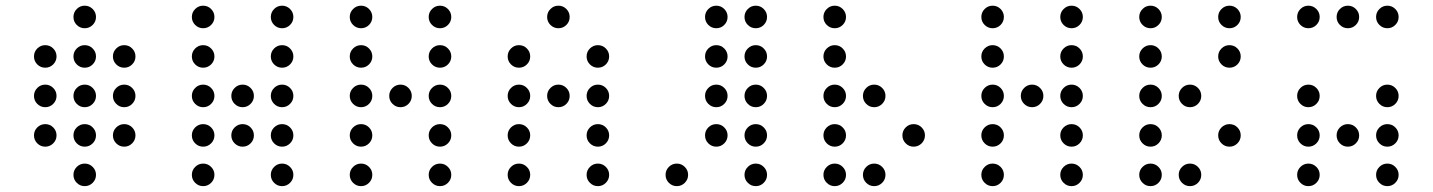

<svg xmlns="http://www.w3.org/2000/svg" viewBox="-20 -674 4962 665"><path d="M312.5 -615.2Q312.5 -599.1 301 -587.6Q289.6 -576.2 273.4 -576.2Q257.3 -576.2 245.8 -587.6Q234.4 -599.1 234.4 -615.2Q234.4 -631.3 245.8 -642.8Q257.3 -654.3 273.4 -654.3Q289.6 -654.3 301 -642.8Q312.5 -631.3 312.5 -615.2ZM175.8 -478.5Q175.8 -462.4 164.3 -450.9Q152.8 -439.5 136.7 -439.5Q120.6 -439.5 109.1 -450.9Q97.7 -462.4 97.7 -478.5Q97.7 -494.6 109.1 -506.1Q120.6 -517.6 136.7 -517.6Q152.8 -517.6 164.3 -506.1Q175.8 -494.6 175.8 -478.5ZM312.5 -478.5Q312.5 -462.4 301 -450.9Q289.6 -439.5 273.4 -439.5Q257.3 -439.5 245.8 -450.9Q234.4 -462.4 234.4 -478.5Q234.4 -494.6 245.8 -506.1Q257.3 -517.6 273.4 -517.6Q289.6 -517.6 301 -506.1Q312.5 -494.6 312.5 -478.5ZM449.2 -478.5Q449.2 -462.4 437.7 -450.9Q426.3 -439.5 410.2 -439.5Q394 -439.5 382.6 -450.9Q371.1 -462.4 371.1 -478.5Q371.1 -494.6 382.6 -506.1Q394 -517.6 410.2 -517.6Q426.3 -517.6 437.7 -506.1Q449.2 -494.6 449.2 -478.5ZM175.8 -341.8Q175.8 -325.7 164.3 -314.2Q152.8 -302.7 136.7 -302.7Q120.6 -302.7 109.1 -314.2Q97.7 -325.7 97.7 -341.8Q97.7 -357.9 109.1 -369.4Q120.6 -380.9 136.7 -380.9Q152.8 -380.9 164.3 -369.4Q175.8 -357.9 175.8 -341.8ZM312.5 -341.8Q312.5 -325.7 301 -314.2Q289.6 -302.7 273.4 -302.7Q257.3 -302.7 245.8 -314.2Q234.4 -325.7 234.4 -341.8Q234.4 -357.9 245.8 -369.4Q257.3 -380.9 273.4 -380.9Q289.6 -380.9 301 -369.4Q312.5 -357.9 312.5 -341.8ZM449.2 -341.8Q449.2 -325.7 437.7 -314.2Q426.3 -302.7 410.2 -302.7Q394 -302.7 382.6 -314.2Q371.1 -325.7 371.1 -341.8Q371.1 -357.9 382.6 -369.4Q394 -380.9 410.2 -380.9Q426.3 -380.9 437.7 -369.4Q449.2 -357.9 449.2 -341.8ZM175.8 -205.1Q175.8 -189 164.3 -177.5Q152.8 -166 136.7 -166Q120.6 -166 109.1 -177.5Q97.7 -189 97.7 -205.1Q97.7 -221.2 109.1 -232.7Q120.6 -244.1 136.7 -244.1Q152.8 -244.1 164.3 -232.7Q175.8 -221.2 175.8 -205.1ZM312.5 -205.1Q312.5 -189 301 -177.5Q289.6 -166 273.4 -166Q257.3 -166 245.8 -177.5Q234.4 -189 234.4 -205.1Q234.4 -221.2 245.8 -232.7Q257.3 -244.1 273.4 -244.1Q289.6 -244.1 301 -232.7Q312.5 -221.2 312.5 -205.1ZM449.2 -205.1Q449.2 -189 437.7 -177.5Q426.3 -166 410.2 -166Q394 -166 382.6 -177.5Q371.1 -189 371.1 -205.1Q371.1 -221.2 382.6 -232.7Q394 -244.1 410.2 -244.1Q426.3 -244.1 437.7 -232.7Q449.2 -221.2 449.2 -205.1ZM312.5 -68.4Q312.5 -52.2 301 -40.8Q289.6 -29.3 273.4 -29.3Q257.3 -29.3 245.8 -40.8Q234.4 -52.2 234.4 -68.4Q234.4 -84.5 245.8 -95.9Q257.3 -107.4 273.4 -107.4Q289.6 -107.4 301 -95.9Q312.5 -84.5 312.5 -68.4Z M722.7 -615.2Q722.7 -599.1 711.2 -587.6Q699.7 -576.2 683.6 -576.2Q667.5 -576.2 656 -587.6Q644.5 -599.1 644.5 -615.2Q644.5 -631.3 656 -642.8Q667.5 -654.3 683.6 -654.3Q699.7 -654.3 711.2 -642.8Q722.7 -631.3 722.7 -615.2ZM996.1 -615.2Q996.1 -599.1 984.6 -587.6Q973.1 -576.2 957 -576.2Q940.9 -576.2 929.4 -587.6Q918 -599.1 918 -615.2Q918 -631.3 929.4 -642.8Q940.9 -654.3 957 -654.3Q973.1 -654.3 984.6 -642.8Q996.1 -631.3 996.1 -615.2ZM722.7 -478.5Q722.7 -462.4 711.2 -450.9Q699.7 -439.5 683.6 -439.5Q667.5 -439.5 656 -450.9Q644.5 -462.4 644.5 -478.5Q644.5 -494.6 656 -506.1Q667.5 -517.6 683.6 -517.6Q699.7 -517.6 711.2 -506.1Q722.7 -494.6 722.7 -478.5ZM996.1 -478.5Q996.1 -462.4 984.6 -450.9Q973.1 -439.5 957 -439.5Q940.9 -439.5 929.4 -450.9Q918 -462.4 918 -478.5Q918 -494.6 929.4 -506.1Q940.9 -517.6 957 -517.6Q973.1 -517.6 984.6 -506.1Q996.1 -494.6 996.1 -478.5ZM722.7 -341.8Q722.7 -325.7 711.2 -314.2Q699.7 -302.7 683.6 -302.7Q667.5 -302.7 656 -314.2Q644.5 -325.7 644.5 -341.8Q644.5 -357.9 656 -369.4Q667.5 -380.9 683.6 -380.9Q699.7 -380.9 711.2 -369.4Q722.7 -357.9 722.7 -341.8ZM859.4 -341.8Q859.4 -325.7 847.9 -314.2Q836.4 -302.7 820.3 -302.7Q804.2 -302.7 792.7 -314.2Q781.2 -325.7 781.2 -341.8Q781.2 -357.9 792.7 -369.4Q804.2 -380.9 820.3 -380.9Q836.4 -380.9 847.9 -369.4Q859.4 -357.9 859.4 -341.8ZM996.1 -341.8Q996.1 -325.7 984.6 -314.2Q973.1 -302.7 957 -302.7Q940.9 -302.7 929.4 -314.2Q918 -325.7 918 -341.8Q918 -357.9 929.4 -369.4Q940.9 -380.9 957 -380.9Q973.1 -380.9 984.6 -369.4Q996.1 -357.9 996.1 -341.8ZM722.7 -205.1Q722.7 -189 711.2 -177.5Q699.7 -166 683.6 -166Q667.5 -166 656 -177.5Q644.5 -189 644.5 -205.1Q644.5 -221.2 656 -232.7Q667.5 -244.1 683.6 -244.1Q699.7 -244.1 711.2 -232.7Q722.7 -221.2 722.7 -205.1ZM859.4 -205.1Q859.4 -189 847.9 -177.5Q836.4 -166 820.3 -166Q804.2 -166 792.7 -177.5Q781.2 -189 781.2 -205.1Q781.2 -221.2 792.7 -232.7Q804.2 -244.1 820.3 -244.1Q836.4 -244.1 847.9 -232.7Q859.4 -221.2 859.4 -205.1ZM996.1 -205.1Q996.1 -189 984.6 -177.5Q973.1 -166 957 -166Q940.9 -166 929.4 -177.5Q918 -189 918 -205.1Q918 -221.2 929.4 -232.7Q940.9 -244.1 957 -244.1Q973.1 -244.1 984.6 -232.7Q996.1 -221.2 996.1 -205.1ZM722.7 -68.4Q722.7 -52.2 711.2 -40.8Q699.7 -29.3 683.6 -29.3Q667.5 -29.3 656 -40.8Q644.5 -52.2 644.5 -68.4Q644.5 -84.5 656 -95.9Q667.5 -107.4 683.6 -107.4Q699.7 -107.4 711.2 -95.9Q722.7 -84.5 722.7 -68.4ZM996.1 -68.4Q996.1 -52.2 984.6 -40.8Q973.1 -29.3 957 -29.3Q940.9 -29.3 929.4 -40.8Q918 -52.2 918 -68.4Q918 -84.5 929.4 -95.9Q940.9 -107.4 957 -107.4Q973.1 -107.4 984.6 -95.9Q996.1 -84.5 996.1 -68.4Z M1269.5 -615.2Q1269.5 -599.1 1258.1 -587.6Q1246.6 -576.2 1230.5 -576.2Q1214.4 -576.2 1202.9 -587.6Q1191.4 -599.1 1191.4 -615.2Q1191.4 -631.3 1202.9 -642.8Q1214.4 -654.3 1230.5 -654.3Q1246.6 -654.3 1258.1 -642.8Q1269.5 -631.3 1269.5 -615.2ZM1543 -615.2Q1543 -599.1 1531.5 -587.6Q1520 -576.2 1503.9 -576.2Q1487.8 -576.2 1476.3 -587.6Q1464.8 -599.1 1464.8 -615.2Q1464.8 -631.3 1476.3 -642.8Q1487.8 -654.3 1503.9 -654.3Q1520 -654.3 1531.5 -642.8Q1543 -631.3 1543 -615.2ZM1269.5 -478.5Q1269.5 -462.4 1258.1 -450.9Q1246.6 -439.5 1230.5 -439.5Q1214.4 -439.5 1202.9 -450.9Q1191.4 -462.4 1191.4 -478.5Q1191.4 -494.6 1202.9 -506.1Q1214.4 -517.6 1230.5 -517.6Q1246.6 -517.6 1258.1 -506.1Q1269.5 -494.6 1269.5 -478.5ZM1543 -478.5Q1543 -462.4 1531.5 -450.9Q1520 -439.5 1503.9 -439.5Q1487.8 -439.5 1476.3 -450.9Q1464.8 -462.4 1464.8 -478.5Q1464.8 -494.6 1476.3 -506.1Q1487.8 -517.6 1503.9 -517.6Q1520 -517.6 1531.5 -506.1Q1543 -494.6 1543 -478.5ZM1269.5 -341.8Q1269.5 -325.7 1258.1 -314.2Q1246.6 -302.7 1230.5 -302.7Q1214.4 -302.7 1202.9 -314.2Q1191.4 -325.7 1191.4 -341.8Q1191.4 -357.9 1202.9 -369.4Q1214.4 -380.9 1230.5 -380.9Q1246.6 -380.9 1258.1 -369.4Q1269.5 -357.9 1269.5 -341.8ZM1406.2 -341.8Q1406.2 -325.7 1394.8 -314.2Q1383.3 -302.7 1367.2 -302.7Q1351.1 -302.7 1339.6 -314.2Q1328.1 -325.7 1328.1 -341.8Q1328.1 -357.9 1339.6 -369.4Q1351.1 -380.9 1367.2 -380.9Q1383.3 -380.9 1394.8 -369.4Q1406.2 -357.9 1406.2 -341.8ZM1543 -341.8Q1543 -325.7 1531.5 -314.2Q1520 -302.7 1503.9 -302.7Q1487.8 -302.7 1476.3 -314.2Q1464.8 -325.7 1464.8 -341.8Q1464.8 -357.9 1476.3 -369.4Q1487.8 -380.9 1503.9 -380.9Q1520 -380.9 1531.5 -369.4Q1543 -357.9 1543 -341.8ZM1269.5 -205.1Q1269.5 -189 1258.1 -177.5Q1246.6 -166 1230.5 -166Q1214.4 -166 1202.9 -177.5Q1191.4 -189 1191.4 -205.1Q1191.4 -221.2 1202.9 -232.7Q1214.4 -244.1 1230.5 -244.1Q1246.6 -244.1 1258.1 -232.7Q1269.5 -221.2 1269.5 -205.1ZM1543 -205.1Q1543 -189 1531.5 -177.5Q1520 -166 1503.9 -166Q1487.8 -166 1476.3 -177.5Q1464.8 -189 1464.8 -205.1Q1464.8 -221.2 1476.3 -232.7Q1487.8 -244.1 1503.9 -244.1Q1520 -244.1 1531.5 -232.7Q1543 -221.2 1543 -205.1ZM1269.5 -68.4Q1269.5 -52.2 1258.1 -40.8Q1246.6 -29.3 1230.5 -29.3Q1214.4 -29.3 1202.9 -40.8Q1191.4 -52.2 1191.4 -68.4Q1191.4 -84.5 1202.9 -95.9Q1214.4 -107.4 1230.5 -107.4Q1246.6 -107.4 1258.1 -95.9Q1269.5 -84.5 1269.5 -68.4ZM1543 -68.4Q1543 -52.2 1531.5 -40.8Q1520 -29.3 1503.9 -29.3Q1487.8 -29.3 1476.3 -40.8Q1464.8 -52.2 1464.8 -68.4Q1464.8 -84.5 1476.3 -95.9Q1487.8 -107.4 1503.9 -107.4Q1520 -107.4 1531.5 -95.9Q1543 -84.5 1543 -68.4Z M1953.1 -615.2Q1953.1 -599.1 1941.7 -587.6Q1930.2 -576.2 1914.1 -576.2Q1897.9 -576.2 1886.5 -587.6Q1875 -599.1 1875 -615.2Q1875 -631.3 1886.5 -642.8Q1897.9 -654.3 1914.1 -654.3Q1930.2 -654.3 1941.7 -642.8Q1953.1 -631.3 1953.1 -615.2ZM1816.4 -478.5Q1816.4 -462.4 1804.9 -450.9Q1793.5 -439.5 1777.3 -439.5Q1761.2 -439.5 1749.8 -450.9Q1738.3 -462.4 1738.3 -478.5Q1738.3 -494.6 1749.8 -506.1Q1761.2 -517.6 1777.3 -517.6Q1793.5 -517.6 1804.9 -506.1Q1816.4 -494.6 1816.4 -478.5ZM2089.8 -478.5Q2089.8 -462.4 2078.4 -450.9Q2066.9 -439.5 2050.8 -439.5Q2034.7 -439.5 2023.2 -450.9Q2011.7 -462.4 2011.7 -478.5Q2011.7 -494.6 2023.2 -506.1Q2034.7 -517.6 2050.8 -517.6Q2066.9 -517.6 2078.4 -506.1Q2089.8 -494.6 2089.8 -478.5ZM1816.4 -341.8Q1816.4 -325.7 1804.9 -314.2Q1793.5 -302.7 1777.3 -302.7Q1761.2 -302.7 1749.8 -314.2Q1738.3 -325.7 1738.3 -341.8Q1738.3 -357.9 1749.8 -369.4Q1761.2 -380.9 1777.3 -380.9Q1793.5 -380.9 1804.9 -369.4Q1816.4 -357.9 1816.4 -341.8ZM1953.1 -341.8Q1953.1 -325.7 1941.7 -314.2Q1930.2 -302.7 1914.1 -302.7Q1897.9 -302.7 1886.5 -314.2Q1875 -325.7 1875 -341.8Q1875 -357.9 1886.5 -369.4Q1897.9 -380.9 1914.1 -380.9Q1930.2 -380.9 1941.7 -369.4Q1953.1 -357.9 1953.1 -341.8ZM2089.8 -341.8Q2089.8 -325.7 2078.4 -314.2Q2066.9 -302.7 2050.8 -302.7Q2034.7 -302.7 2023.2 -314.2Q2011.7 -325.7 2011.7 -341.8Q2011.7 -357.9 2023.2 -369.4Q2034.7 -380.9 2050.8 -380.9Q2066.9 -380.9 2078.4 -369.4Q2089.8 -357.9 2089.8 -341.8ZM1816.4 -205.1Q1816.4 -189 1804.9 -177.5Q1793.5 -166 1777.3 -166Q1761.2 -166 1749.8 -177.5Q1738.3 -189 1738.3 -205.1Q1738.3 -221.2 1749.8 -232.7Q1761.2 -244.1 1777.3 -244.1Q1793.5 -244.1 1804.9 -232.7Q1816.4 -221.2 1816.4 -205.1ZM2089.8 -205.1Q2089.8 -189 2078.4 -177.5Q2066.9 -166 2050.8 -166Q2034.7 -166 2023.2 -177.5Q2011.7 -189 2011.7 -205.1Q2011.7 -221.2 2023.2 -232.7Q2034.7 -244.1 2050.8 -244.1Q2066.9 -244.1 2078.4 -232.7Q2089.8 -221.2 2089.8 -205.1ZM1816.4 -68.4Q1816.4 -52.2 1804.9 -40.8Q1793.5 -29.3 1777.3 -29.3Q1761.2 -29.3 1749.8 -40.8Q1738.3 -52.2 1738.3 -68.4Q1738.3 -84.5 1749.8 -95.9Q1761.2 -107.4 1777.3 -107.4Q1793.5 -107.4 1804.9 -95.9Q1816.4 -84.5 1816.4 -68.4ZM2089.8 -68.4Q2089.8 -52.2 2078.4 -40.8Q2066.9 -29.3 2050.8 -29.3Q2034.7 -29.3 2023.2 -40.8Q2011.7 -52.2 2011.7 -68.4Q2011.7 -84.5 2023.2 -95.9Q2034.7 -107.4 2050.8 -107.4Q2066.9 -107.4 2078.4 -95.9Q2089.8 -84.5 2089.8 -68.4Z M2500 -615.2Q2500 -599.1 2488.5 -587.6Q2477.1 -576.2 2460.9 -576.2Q2444.8 -576.2 2433.3 -587.6Q2421.9 -599.1 2421.9 -615.2Q2421.9 -631.3 2433.3 -642.8Q2444.8 -654.3 2460.9 -654.3Q2477.1 -654.3 2488.5 -642.8Q2500 -631.3 2500 -615.2ZM2636.7 -615.2Q2636.7 -599.1 2625.2 -587.6Q2613.8 -576.2 2597.7 -576.2Q2581.5 -576.2 2570.1 -587.6Q2558.6 -599.1 2558.6 -615.2Q2558.6 -631.3 2570.1 -642.8Q2581.5 -654.3 2597.7 -654.3Q2613.8 -654.3 2625.2 -642.8Q2636.7 -631.3 2636.7 -615.2ZM2500 -478.5Q2500 -462.4 2488.5 -450.9Q2477.1 -439.5 2460.9 -439.5Q2444.8 -439.5 2433.3 -450.9Q2421.9 -462.4 2421.9 -478.5Q2421.9 -494.6 2433.3 -506.1Q2444.8 -517.6 2460.9 -517.6Q2477.1 -517.6 2488.5 -506.1Q2500 -494.6 2500 -478.5ZM2636.7 -478.5Q2636.7 -462.4 2625.2 -450.9Q2613.8 -439.5 2597.7 -439.5Q2581.5 -439.5 2570.1 -450.9Q2558.6 -462.4 2558.6 -478.5Q2558.6 -494.6 2570.1 -506.1Q2581.5 -517.6 2597.7 -517.6Q2613.8 -517.6 2625.2 -506.1Q2636.7 -494.6 2636.7 -478.5ZM2500 -341.8Q2500 -325.7 2488.5 -314.2Q2477.1 -302.7 2460.9 -302.7Q2444.8 -302.7 2433.3 -314.2Q2421.9 -325.7 2421.9 -341.8Q2421.9 -357.9 2433.3 -369.4Q2444.8 -380.9 2460.9 -380.9Q2477.1 -380.9 2488.5 -369.4Q2500 -357.9 2500 -341.8ZM2636.7 -341.8Q2636.7 -325.7 2625.2 -314.2Q2613.8 -302.7 2597.7 -302.7Q2581.5 -302.7 2570.1 -314.2Q2558.6 -325.7 2558.6 -341.8Q2558.6 -357.9 2570.1 -369.4Q2581.5 -380.9 2597.7 -380.9Q2613.8 -380.9 2625.2 -369.4Q2636.7 -357.9 2636.7 -341.8ZM2500 -205.1Q2500 -189 2488.5 -177.5Q2477.1 -166 2460.9 -166Q2444.8 -166 2433.3 -177.5Q2421.9 -189 2421.9 -205.1Q2421.9 -221.2 2433.3 -232.7Q2444.8 -244.1 2460.9 -244.1Q2477.1 -244.1 2488.5 -232.7Q2500 -221.2 2500 -205.1ZM2636.7 -205.1Q2636.7 -189 2625.2 -177.5Q2613.8 -166 2597.7 -166Q2581.5 -166 2570.1 -177.5Q2558.6 -189 2558.6 -205.1Q2558.6 -221.2 2570.1 -232.7Q2581.5 -244.1 2597.7 -244.1Q2613.8 -244.1 2625.2 -232.7Q2636.7 -221.2 2636.7 -205.1ZM2363.3 -68.4Q2363.3 -52.2 2351.8 -40.8Q2340.3 -29.3 2324.2 -29.3Q2308.1 -29.3 2296.6 -40.8Q2285.2 -52.2 2285.2 -68.4Q2285.2 -84.5 2296.6 -95.9Q2308.1 -107.4 2324.2 -107.4Q2340.3 -107.4 2351.8 -95.9Q2363.3 -84.5 2363.3 -68.4ZM2636.7 -68.4Q2636.7 -52.2 2625.2 -40.8Q2613.8 -29.3 2597.7 -29.3Q2581.5 -29.3 2570.1 -40.8Q2558.6 -52.2 2558.6 -68.4Q2558.6 -84.5 2570.1 -95.9Q2581.5 -107.4 2597.7 -107.4Q2613.8 -107.4 2625.2 -95.9Q2636.7 -84.5 2636.7 -68.4Z M2910.2 -615.2Q2910.2 -599.1 2898.7 -587.6Q2887.2 -576.2 2871.1 -576.2Q2855 -576.2 2843.5 -587.6Q2832 -599.1 2832 -615.2Q2832 -631.3 2843.5 -642.8Q2855 -654.3 2871.1 -654.3Q2887.2 -654.3 2898.7 -642.8Q2910.2 -631.3 2910.2 -615.2ZM2910.2 -478.5Q2910.2 -462.4 2898.7 -450.9Q2887.2 -439.5 2871.1 -439.5Q2855 -439.5 2843.5 -450.9Q2832 -462.4 2832 -478.5Q2832 -494.6 2843.5 -506.1Q2855 -517.6 2871.1 -517.6Q2887.2 -517.6 2898.7 -506.1Q2910.2 -494.6 2910.2 -478.5ZM2910.2 -341.8Q2910.2 -325.7 2898.7 -314.2Q2887.2 -302.7 2871.1 -302.7Q2855 -302.7 2843.5 -314.2Q2832 -325.7 2832 -341.8Q2832 -357.9 2843.5 -369.4Q2855 -380.9 2871.1 -380.9Q2887.2 -380.9 2898.7 -369.4Q2910.2 -357.9 2910.2 -341.8ZM3046.9 -341.8Q3046.9 -325.7 3035.4 -314.2Q3023.9 -302.7 3007.8 -302.7Q2991.7 -302.7 2980.2 -314.2Q2968.8 -325.7 2968.8 -341.8Q2968.8 -357.9 2980.2 -369.4Q2991.7 -380.9 3007.8 -380.9Q3023.9 -380.9 3035.4 -369.4Q3046.9 -357.9 3046.9 -341.8ZM2910.2 -205.1Q2910.2 -189 2898.7 -177.5Q2887.2 -166 2871.1 -166Q2855 -166 2843.5 -177.5Q2832 -189 2832 -205.1Q2832 -221.2 2843.5 -232.7Q2855 -244.1 2871.1 -244.1Q2887.2 -244.1 2898.7 -232.7Q2910.2 -221.2 2910.2 -205.1ZM3183.6 -205.1Q3183.6 -189 3172.1 -177.5Q3160.6 -166 3144.5 -166Q3128.4 -166 3116.9 -177.5Q3105.5 -189 3105.5 -205.1Q3105.5 -221.2 3116.9 -232.7Q3128.4 -244.1 3144.5 -244.1Q3160.6 -244.1 3172.1 -232.7Q3183.6 -221.2 3183.6 -205.1ZM2910.2 -68.4Q2910.2 -52.2 2898.7 -40.8Q2887.2 -29.3 2871.1 -29.3Q2855 -29.3 2843.5 -40.8Q2832 -52.2 2832 -68.4Q2832 -84.5 2843.5 -95.9Q2855 -107.4 2871.1 -107.4Q2887.2 -107.4 2898.7 -95.9Q2910.2 -84.5 2910.2 -68.4ZM3046.9 -68.4Q3046.9 -52.2 3035.4 -40.8Q3023.9 -29.3 3007.8 -29.3Q2991.7 -29.3 2980.2 -40.8Q2968.8 -52.2 2968.8 -68.4Q2968.8 -84.5 2980.2 -95.9Q2991.7 -107.4 3007.8 -107.4Q3023.9 -107.4 3035.4 -95.9Q3046.9 -84.5 3046.9 -68.4Z M3457 -615.2Q3457 -599.1 3445.6 -587.6Q3434.1 -576.2 3418 -576.2Q3401.9 -576.2 3390.4 -587.6Q3378.9 -599.1 3378.9 -615.2Q3378.9 -631.3 3390.4 -642.8Q3401.9 -654.3 3418 -654.3Q3434.1 -654.3 3445.6 -642.8Q3457 -631.3 3457 -615.2ZM3730.5 -615.2Q3730.5 -599.1 3719 -587.6Q3707.5 -576.2 3691.4 -576.2Q3675.3 -576.2 3663.8 -587.6Q3652.3 -599.1 3652.3 -615.2Q3652.3 -631.3 3663.8 -642.8Q3675.3 -654.3 3691.4 -654.3Q3707.5 -654.3 3719 -642.8Q3730.5 -631.3 3730.5 -615.2ZM3457 -478.5Q3457 -462.4 3445.6 -450.9Q3434.1 -439.5 3418 -439.5Q3401.9 -439.5 3390.4 -450.9Q3378.9 -462.4 3378.9 -478.5Q3378.9 -494.6 3390.4 -506.1Q3401.9 -517.6 3418 -517.6Q3434.1 -517.6 3445.6 -506.1Q3457 -494.6 3457 -478.5ZM3730.5 -478.5Q3730.5 -462.4 3719 -450.9Q3707.5 -439.5 3691.4 -439.5Q3675.3 -439.5 3663.8 -450.9Q3652.3 -462.4 3652.3 -478.5Q3652.3 -494.6 3663.8 -506.1Q3675.3 -517.6 3691.4 -517.6Q3707.5 -517.6 3719 -506.1Q3730.5 -494.6 3730.5 -478.5ZM3457 -341.8Q3457 -325.7 3445.6 -314.2Q3434.1 -302.7 3418 -302.7Q3401.9 -302.7 3390.4 -314.2Q3378.9 -325.7 3378.9 -341.8Q3378.9 -357.9 3390.4 -369.4Q3401.9 -380.9 3418 -380.9Q3434.1 -380.9 3445.6 -369.4Q3457 -357.9 3457 -341.8ZM3593.8 -341.8Q3593.8 -325.7 3582.3 -314.2Q3570.8 -302.7 3554.7 -302.7Q3538.6 -302.7 3527.1 -314.2Q3515.6 -325.7 3515.6 -341.8Q3515.6 -357.9 3527.1 -369.4Q3538.6 -380.9 3554.7 -380.9Q3570.8 -380.9 3582.3 -369.4Q3593.8 -357.9 3593.8 -341.8ZM3730.5 -341.8Q3730.5 -325.7 3719 -314.2Q3707.5 -302.7 3691.4 -302.7Q3675.3 -302.7 3663.8 -314.2Q3652.3 -325.7 3652.3 -341.8Q3652.3 -357.9 3663.8 -369.4Q3675.3 -380.9 3691.4 -380.9Q3707.5 -380.9 3719 -369.4Q3730.5 -357.9 3730.5 -341.8ZM3457 -205.1Q3457 -189 3445.6 -177.5Q3434.1 -166 3418 -166Q3401.9 -166 3390.4 -177.5Q3378.9 -189 3378.9 -205.1Q3378.9 -221.2 3390.4 -232.7Q3401.9 -244.1 3418 -244.1Q3434.1 -244.1 3445.6 -232.7Q3457 -221.2 3457 -205.1ZM3730.5 -205.1Q3730.5 -189 3719 -177.5Q3707.5 -166 3691.4 -166Q3675.3 -166 3663.8 -177.5Q3652.3 -189 3652.3 -205.1Q3652.3 -221.2 3663.8 -232.7Q3675.3 -244.1 3691.4 -244.1Q3707.5 -244.1 3719 -232.7Q3730.5 -221.2 3730.5 -205.1ZM3457 -68.4Q3457 -52.2 3445.6 -40.8Q3434.1 -29.3 3418 -29.3Q3401.9 -29.3 3390.4 -40.8Q3378.9 -52.2 3378.9 -68.4Q3378.9 -84.5 3390.4 -95.9Q3401.9 -107.4 3418 -107.4Q3434.1 -107.4 3445.6 -95.9Q3457 -84.5 3457 -68.4ZM3730.5 -68.4Q3730.5 -52.2 3719 -40.8Q3707.5 -29.3 3691.4 -29.3Q3675.3 -29.3 3663.8 -40.8Q3652.3 -52.2 3652.3 -68.4Q3652.3 -84.5 3663.8 -95.9Q3675.3 -107.4 3691.4 -107.4Q3707.5 -107.4 3719 -95.9Q3730.5 -84.5 3730.5 -68.4Z M4003.9 -615.2Q4003.9 -599.1 3992.4 -587.6Q3981 -576.2 3964.8 -576.2Q3948.7 -576.2 3937.3 -587.6Q3925.8 -599.1 3925.8 -615.2Q3925.8 -631.3 3937.3 -642.8Q3948.7 -654.3 3964.8 -654.3Q3981 -654.3 3992.4 -642.8Q4003.9 -631.3 4003.9 -615.2ZM4003.9 -478.5Q4003.9 -462.4 3992.4 -450.9Q3981 -439.5 3964.8 -439.5Q3948.7 -439.5 3937.3 -450.9Q3925.8 -462.4 3925.8 -478.5Q3925.8 -494.6 3937.3 -506.1Q3948.7 -517.6 3964.8 -517.6Q3981 -517.6 3992.4 -506.1Q4003.9 -494.6 4003.9 -478.5ZM4003.9 -341.8Q4003.9 -325.7 3992.4 -314.2Q3981 -302.7 3964.8 -302.7Q3948.7 -302.7 3937.3 -314.2Q3925.8 -325.7 3925.8 -341.8Q3925.8 -357.9 3937.3 -369.4Q3948.7 -380.9 3964.8 -380.9Q3981 -380.9 3992.4 -369.4Q4003.9 -357.9 4003.9 -341.8ZM4140.6 -341.8Q4140.6 -325.7 4129.2 -314.2Q4117.7 -302.7 4101.6 -302.7Q4085.4 -302.7 4074 -314.2Q4062.5 -325.7 4062.5 -341.8Q4062.5 -357.9 4074 -369.4Q4085.4 -380.9 4101.6 -380.9Q4117.7 -380.9 4129.2 -369.4Q4140.6 -357.9 4140.6 -341.8ZM4003.9 -205.1Q4003.9 -189 3992.4 -177.5Q3981 -166 3964.8 -166Q3948.7 -166 3937.3 -177.5Q3925.8 -189 3925.8 -205.1Q3925.8 -221.2 3937.3 -232.7Q3948.7 -244.1 3964.8 -244.1Q3981 -244.1 3992.4 -232.7Q4003.9 -221.2 4003.9 -205.1ZM4277.3 -205.1Q4277.3 -189 4265.9 -177.5Q4254.4 -166 4238.3 -166Q4222.2 -166 4210.7 -177.5Q4199.2 -189 4199.2 -205.1Q4199.2 -221.2 4210.7 -232.7Q4222.2 -244.1 4238.3 -244.1Q4254.4 -244.1 4265.9 -232.7Q4277.3 -221.2 4277.3 -205.1ZM4003.9 -68.4Q4003.9 -52.2 3992.4 -40.8Q3981 -29.3 3964.8 -29.3Q3948.7 -29.3 3937.3 -40.8Q3925.8 -52.2 3925.8 -68.4Q3925.8 -84.5 3937.3 -95.9Q3948.7 -107.4 3964.8 -107.4Q3981 -107.4 3992.4 -95.9Q4003.9 -84.5 4003.9 -68.4ZM4140.6 -68.4Q4140.6 -52.2 4129.2 -40.8Q4117.7 -29.3 4101.6 -29.3Q4085.4 -29.3 4074 -40.8Q4062.5 -52.2 4062.5 -68.4Q4062.5 -84.5 4074 -95.9Q4085.4 -107.4 4101.6 -107.4Q4117.7 -107.4 4129.2 -95.9Q4140.6 -84.5 4140.6 -68.4ZM4277.3 -615.2Q4277.3 -599.1 4265.9 -587.6Q4254.4 -576.2 4238.3 -576.2Q4222.2 -576.2 4210.7 -587.6Q4199.2 -599.1 4199.2 -615.2Q4199.2 -631.3 4210.7 -642.8Q4222.2 -654.3 4238.3 -654.3Q4254.4 -654.3 4265.9 -642.8Q4277.3 -631.3 4277.3 -615.2ZM4277.3 -478.5Q4277.3 -462.4 4265.9 -450.9Q4254.4 -439.5 4238.3 -439.5Q4222.2 -439.5 4210.7 -450.9Q4199.2 -462.4 4199.2 -478.5Q4199.2 -494.6 4210.7 -506.1Q4222.2 -517.6 4238.3 -517.6Q4254.4 -517.6 4265.9 -506.1Q4277.3 -494.6 4277.3 -478.5Z M4550.8 -341.8Q4550.8 -325.7 4539.3 -314.2Q4527.8 -302.7 4511.7 -302.7Q4495.6 -302.7 4484.1 -314.2Q4472.7 -325.7 4472.7 -341.8Q4472.7 -357.9 4484.1 -369.4Q4495.6 -380.9 4511.7 -380.9Q4527.8 -380.9 4539.3 -369.4Q4550.8 -357.9 4550.8 -341.8ZM4824.2 -341.8Q4824.2 -325.7 4812.7 -314.2Q4801.3 -302.7 4785.2 -302.7Q4769 -302.7 4757.6 -314.2Q4746.1 -325.7 4746.1 -341.8Q4746.1 -357.9 4757.6 -369.4Q4769 -380.9 4785.2 -380.9Q4801.3 -380.9 4812.7 -369.4Q4824.2 -357.9 4824.2 -341.8ZM4550.8 -205.1Q4550.8 -189 4539.3 -177.5Q4527.8 -166 4511.7 -166Q4495.6 -166 4484.1 -177.5Q4472.7 -189 4472.7 -205.1Q4472.7 -221.2 4484.1 -232.7Q4495.6 -244.1 4511.7 -244.1Q4527.8 -244.1 4539.3 -232.7Q4550.8 -221.2 4550.8 -205.1ZM4687.5 -205.1Q4687.5 -189 4676 -177.5Q4664.6 -166 4648.4 -166Q4632.3 -166 4620.8 -177.5Q4609.4 -189 4609.4 -205.1Q4609.4 -221.2 4620.8 -232.7Q4632.3 -244.1 4648.4 -244.1Q4664.6 -244.1 4676 -232.7Q4687.5 -221.2 4687.5 -205.1ZM4824.2 -205.1Q4824.2 -189 4812.7 -177.5Q4801.3 -166 4785.2 -166Q4769 -166 4757.6 -177.5Q4746.1 -189 4746.1 -205.1Q4746.1 -221.2 4757.6 -232.7Q4769 -244.1 4785.2 -244.1Q4801.3 -244.1 4812.7 -232.7Q4824.2 -221.2 4824.2 -205.1ZM4550.8 -68.4Q4550.8 -52.2 4539.3 -40.8Q4527.8 -29.3 4511.7 -29.3Q4495.6 -29.3 4484.1 -40.8Q4472.7 -52.2 4472.7 -68.4Q4472.7 -84.5 4484.1 -95.9Q4495.6 -107.4 4511.7 -107.4Q4527.8 -107.4 4539.3 -95.9Q4550.8 -84.5 4550.8 -68.4ZM4824.2 -68.4Q4824.2 -52.2 4812.7 -40.8Q4801.3 -29.3 4785.2 -29.3Q4769 -29.3 4757.6 -40.8Q4746.1 -52.2 4746.1 -68.4Q4746.1 -84.5 4757.6 -95.9Q4769 -107.4 4785.2 -107.4Q4801.3 -107.4 4812.7 -95.9Q4824.2 -84.5 4824.2 -68.4ZM4550.8 -615.2Q4550.8 -599.1 4539.3 -587.6Q4527.8 -576.2 4511.7 -576.2Q4495.6 -576.2 4484.1 -587.6Q4472.7 -599.1 4472.7 -615.2Q4472.7 -631.3 4484.1 -642.8Q4495.6 -654.3 4511.7 -654.3Q4527.8 -654.3 4539.3 -642.8Q4550.8 -631.3 4550.8 -615.2ZM4687.5 -615.2Q4687.5 -599.1 4676 -587.6Q4664.6 -576.2 4648.4 -576.2Q4632.3 -576.2 4620.8 -587.6Q4609.4 -599.1 4609.4 -615.2Q4609.4 -631.3 4620.8 -642.8Q4632.3 -654.3 4648.4 -654.3Q4664.6 -654.3 4676 -642.8Q4687.5 -631.3 4687.5 -615.2ZM4824.2 -615.2Q4824.2 -599.1 4812.7 -587.6Q4801.3 -576.2 4785.2 -576.2Q4769 -576.2 4757.6 -587.6Q4746.1 -599.1 4746.1 -615.2Q4746.1 -631.3 4757.6 -642.8Q4769 -654.3 4785.2 -654.3Q4801.3 -654.3 4812.7 -642.8Q4824.2 -631.3 4824.2 -615.2Z"/></svg>

Font: DatDot Light
Style: Regular
Weight: 300
Designer: GGBot
Version: 1.00